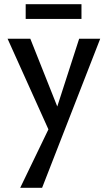

<svg xmlns="http://www.w3.org/2000/svg" viewBox="-20 -603 512 912"><path d="M226 47 16 -419H124L266 -62ZM356 -419H456L180 289H76L231 -32ZM102 -513V-583H367V-513Z"/></svg>

Font: Ysabeau Infant SemiBold
Style: Regular
Weight: 600
Designer: Christian Thalmann (Catharsis Fonts)
Version: Version 2.002; featfreeze: ss01,ss02,lnum